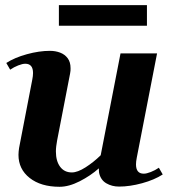

<svg xmlns="http://www.w3.org/2000/svg" viewBox="-20 -707 663 744"><path d="M441.4 16Q413.6 16 391.8 3.2Q370 -9.6 364 -37.2Q363.4 -41.4 363.3 -45.7Q363.2 -50 363 -54.6Q330.8 -26 288.9 -4.6Q247 16.8 210.8 16.8Q138.4 16.8 95 -17.4Q51.6 -51.6 51.6 -107Q51.6 -113.4 52.3 -120.2Q53 -127 54 -134L105 -398Q108 -413 108 -424Q108 -460 78 -460Q67 -460 50.5 -453.5Q34 -447 19.4 -437L4.4 -463Q36.8 -484 84.4 -497Q132 -510 173.6 -510Q194.8 -510 213 -503.1Q231.2 -496.2 242.3 -481.3Q253.4 -466.4 253.4 -442.8Q253.4 -438.2 253.2 -433.1Q253 -428 251.6 -422L201.2 -162Q199.2 -150.8 197.9 -140.3Q196.6 -129.8 196.6 -120.2Q196.6 -82.8 213 -60.8Q229.4 -38.8 258.4 -38.8Q280.6 -38.8 311.7 -58.7Q342.8 -78.6 370.2 -105.4L447 -500H588.6L510 -96Q507 -81 507 -70Q507 -34 537 -34Q548 -34 564.5 -40.5Q581 -47 595.6 -57L610.6 -31Q578.2 -10 530.6 3Q483 16 441.4 16ZM208.2 -607.2V-687.2H549.4V-607.2Z"/></svg>

Font: Wittgenstein
Style: Italic
Weight: 400
Italic angle: -11°
Designer: Jörg Drees
Foundry: Jörg Drees
Version: Version 1.500